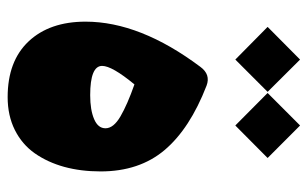

<svg xmlns="http://www.w3.org/2000/svg" viewBox="-171 -634 804 502"><g transform="rotate(90 231.0 -383.0)"><path d="M308.6 -765.1 392.6 -681.2Q393.1 -680.7 392.6 -680.2L308.6 -596.7Q308.1 -596.2 307.6 -596.7L223.6 -680.2Q223.1 -680.7 223.6 -681.2L307.6 -765.1Q308.1 -765.6 308.6 -765.1ZM136.2 -765.1 219.7 -681.2Q220.2 -680.7 219.7 -680.2L136.2 -596.7Q135.7 -596.2 135.3 -596.7L50.8 -680.2Q50.3 -680.7 50.8 -681.2L135.3 -765.1Q135.7 -765.6 136.2 -765.1ZM233.9 -1Q139.6 -1 88.1 -55.9Q36.6 -110.8 36.6 -204.6Q36.6 -347.2 154.8 -504.9Q174.8 -532.2 204.1 -521Q316.4 -477.5 372.3 -411.4Q428.2 -345.2 428.2 -244.1Q428.2 -192.4 416.3 -148.9Q404.3 -105.5 380.9 -72Q357.4 -38.6 319.8 -19.8Q282.2 -1 233.9 -1ZM200.7 -332.5Q152.3 -273.9 152.3 -248Q152.3 -216.8 229 -216.8Q267.6 -216.8 291.5 -227.1Q315.4 -237.3 315.4 -256.8Q315.4 -277.8 284.4 -295.9Q253.4 -314 200.7 -332.5Z"/></g></svg>

Font: Sahel Black FD-WOL
Style: Black-FD-WOL
Weight: 900
Foundry: Saber Rastikerdar (saber.rastikerdar@gmail.com)
Version: Version 2.0.2